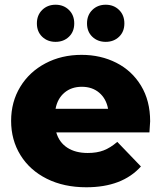

<svg xmlns="http://www.w3.org/2000/svg" viewBox="-20 -783 682 812"><path d="M612 -223H218Q230 -181 264.5 -158.5Q299 -136 351 -136Q390 -136 418.5 -147Q447 -158 476 -183L576 -79Q497 9 345 9Q250 9 178 -27Q106 -63 66.5 -127Q27 -191 27 -272Q27 -352 65.5 -415.5Q104 -479 172 -515Q240 -551 325 -551Q406 -551 472 -517.5Q538 -484 576.5 -420.5Q615 -357 615 -270Q615 -268 612 -223ZM215 -323H437Q429 -366 399.5 -391Q370 -416 326 -416Q282 -416 252.5 -391Q223 -366 215 -323ZM136 -684Q136 -719 158.5 -741Q181 -763 215 -763Q249 -763 271.5 -741Q294 -719 294 -684Q294 -649 271.5 -627.5Q249 -606 215 -606Q181 -606 158.5 -627.5Q136 -649 136 -684ZM348 -684Q348 -719 370.5 -741Q393 -763 427 -763Q461 -763 483.5 -741Q506 -719 506 -684Q506 -649 483.5 -627.5Q461 -606 427 -606Q393 -606 370.5 -627.5Q348 -649 348 -684Z"/></svg>

Font: Idrija
Style: Regular
Weight: 800
Designer: Julieta Ulanovsky
Foundry: Julieta Ulanovsky
Version: Version 7.200